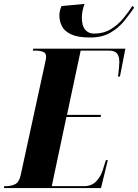

<svg xmlns="http://www.w3.org/2000/svg" viewBox="-65 -963 707 983"><path d="M396 -771Q334 -771 299.5 -787Q265 -803 252 -829Q239 -855 239 -884Q239 -907 250 -932L368 -943Q361 -925 357.5 -907.5Q354 -890 354 -873Q354 -831 371 -811Q388 -791 416 -791Q465 -791 501.5 -813Q538 -835 565.5 -868Q593 -901 613 -933L622 -924Q600 -892 571 -856Q542 -820 500 -795.5Q458 -771 396 -771ZM-45 0 -43 -10H-33Q-8 -10 12.5 -20Q33 -30 41 -67L165 -637Q167 -646 169 -656Q171 -666 171 -673Q171 -692 155 -698Q139 -704 113 -704H103L105 -714H577L549 -571H539Q540 -576 541.5 -590Q543 -604 544.5 -620Q546 -636 546 -645Q546 -675 534 -689.5Q522 -704 492 -704H348L278 -375H452L450 -364H275L200 -10H366Q404 -10 427.5 -34.5Q451 -59 461 -92L477 -143H487L452 0Z"/></svg>

Font: Noto Serif Display ExtraCondensed Black
Style: Italic
Weight: 900
Width: 2
Italic angle: -12°
Designer: Monotype Design Team
Foundry: Monotype Imaging Inc.
Version: Version 2.009